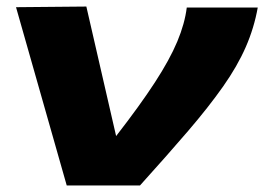

<svg xmlns="http://www.w3.org/2000/svg" viewBox="-20 -567 808 587"><path d="M408 0H184L29 -545L244 -547L335 -151Q408 -245 453.5 -315Q499 -385 522 -440Q545 -495 551 -544H768Q757 -482 731.5 -423.5Q706 -365 662 -302.5Q618 -240 555 -166.5Q492 -93 408 0Z"/></svg>

Font: Georama ExtraExtended
Style: Bold Italic
Weight: 700
Width: 8
Italic angle: -9°
Designer: Jean-Baptiste Levee
Foundry: Production Type
Version: Version 1.000